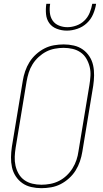

<svg xmlns="http://www.w3.org/2000/svg" viewBox="-20 -975 540 1003"><path d="M196 8Q169 8 143 2Q117 -4 96.5 -18.5Q76 -33 62 -54.5Q48 -76 42.5 -101.5Q37 -127 37.5 -154Q38 -181 42 -208L99 -553Q103 -578 111.5 -603Q120 -628 134 -650.5Q148 -673 168.5 -691.5Q189 -710 212.5 -722Q236 -734 262 -738.5Q288 -743 313 -743Q340 -743 366 -737Q392 -731 412.5 -716.5Q433 -702 447 -680.5Q461 -659 466.5 -633.5Q472 -608 471.5 -581Q471 -554 467 -527L410 -182Q406 -157 397.5 -132Q389 -107 375 -84.5Q361 -62 340.5 -43.5Q320 -25 296.5 -13Q273 -1 247 3.5Q221 8 196 8ZM197 -10Q219 -10 243 -14.5Q267 -19 288.5 -30Q310 -41 328 -58Q346 -75 359 -96Q372 -117 379.5 -139.5Q387 -162 390 -185L447 -530Q451 -554 452.5 -578.5Q454 -603 448.5 -625.5Q443 -648 431.5 -668Q420 -688 401.5 -701Q383 -714 360 -719.5Q337 -725 312 -725Q290 -725 266 -720.5Q242 -716 221 -705Q200 -694 181.5 -677Q163 -660 150 -639Q137 -618 130 -595.5Q123 -573 119 -550L62 -205Q58 -181 57 -156.5Q56 -132 61 -109.5Q66 -87 77.5 -67Q89 -47 107.5 -34Q126 -21 149 -15.5Q172 -10 197 -10ZM329 -815Q302 -815 277 -824.5Q252 -834 237.5 -854Q223 -874 220.5 -901Q218 -928 222 -955H242Q238 -932 240.5 -908.5Q243 -885 255 -867.5Q267 -850 288 -841.5Q309 -833 332 -833Q355 -833 379 -841.5Q403 -850 421 -867.5Q439 -885 448.5 -908.5Q458 -932 462 -955H482Q478 -928 466.5 -901Q455 -874 433.5 -854Q412 -834 384 -824.5Q356 -815 329 -815Z"/></svg>

Font: Iosevka Curly Thin
Style: Italic
Weight: 100
Italic angle: -9°
Monospace: yes
Designer: Belleve Invis
Foundry: Belleve Invis
Version: Version 22.1.2; ttfautohint (v1.8.4)